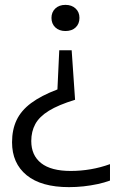

<svg xmlns="http://www.w3.org/2000/svg" viewBox="-20 -569 492 789"><path d="M274.5 -362.5 288.5 -159Q220 -138 180.8 -113.8Q141.5 -89.5 125 -59Q108.5 -28.5 108.5 10.5Q108.5 69.5 149.2 101.5Q190 133.5 270.5 133.5Q312 133.5 352.8 126.5Q393.5 119.5 432 105.5V173Q409 181.5 381 187.5Q353 193.5 323 196.8Q293 200 263.5 200Q149.5 200 89.5 151Q29.5 102 29.5 15.5Q29.5 -36 48.2 -75.5Q67 -115 108 -145.5Q149 -176 216 -201.5L223.5 -362.5ZM249 -549Q274.5 -549 290.5 -534.2Q306.5 -519.5 306.5 -495.5Q306.5 -471 290.8 -456.2Q275 -441.5 249 -441.5Q223 -441.5 207.2 -456.5Q191.5 -471.5 191.5 -495.5Q191.5 -519 207.2 -534Q223 -549 249 -549Z"/></svg>

Font: Encode Sans Condensed Thin
Style: Regular
Weight: 400
Version: Version 3.002